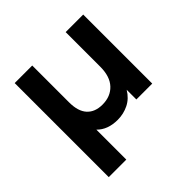

<svg xmlns="http://www.w3.org/2000/svg" viewBox="-203 -773 1169 1169"><g transform="rotate(-45 381.5 -189.0)"><path d="M676.7 0H540V-83.3Q512.2 -36.7 467.8 -14.4Q423.3 7.8 372.2 7.8Q286.7 7.8 237.8 -42.2V215.6H86.7V-594.4H237.8V-277.8Q237.8 -200 272.8 -161.7Q307.8 -123.3 372.2 -123.3Q442.2 -123.3 483.9 -167.8Q525.6 -212.2 525.6 -296.7V-594.4H676.7Z"/></g></svg>

Font: Paperlogy 7 Bold
Style: Regular
Weight: 700
Designer: redesigned by Lee Juim, glyphs from Gmarket Sans & Montserrat
Foundry: PT&
Version: Version 1.001